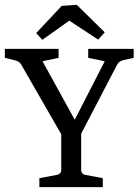

<svg xmlns="http://www.w3.org/2000/svg" viewBox="-22 -770 576 790"><path d="M243 -195 66 -503Q59 -516 43 -521L-2 -532V-569H219V-532L153 -518L300 -251H272L409 -518L341 -532V-569H528V-532L483 -522Q475 -519 469.5 -515.5Q464 -512 460 -504L299 -195ZM140 0V-37L210 -50Q230 -53 230 -72V-228H312V-72Q312 -53 331 -50L401 -37V0ZM127 -634 232 -746 294 -750 409 -637 382 -607 263 -685 152 -606Z"/></svg>

Font: Yrsa
Style: Regular
Weight: 400
Designer: Anna Giedrys (Yrsa+Rasa design), David Brezina (Yrsa art-direction, Rasa art-direction, design)
Foundry: Rosetta Type Foundry
Version: Version 2.004